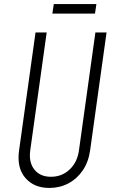

<svg xmlns="http://www.w3.org/2000/svg" viewBox="-20 -910 566 946"><path d="M505 -750 424 -169Q416 -112 387.8 -70.5Q359.5 -29 317 -6.5Q274.5 16 223 16Q147.5 16 104.8 -33.5Q62 -83 74 -169L155 -750H210L129 -169Q121 -110.5 149.2 -74.8Q177.5 -39 231 -39Q285 -39 323 -74.8Q361 -110.5 369 -169L450 -750ZM245 -890H455L448 -843H238Z"/></svg>

Font: Mohave Light
Style: Italic
Weight: 300
Italic angle: -8°
Designer: Gumpita Rahayu
Foundry: Tokotype
Version: Version 2.003